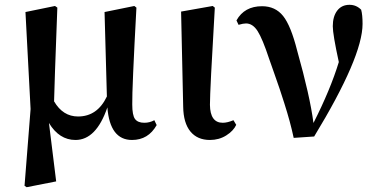

<svg xmlns="http://www.w3.org/2000/svg" viewBox="-20 -572 1589 806"><path d="M627.9 -67.4 637.7 -46.9Q602.5 15.6 534.2 15.6Q441.4 15.6 430.7 -121.1Q383.8 15.6 296.9 15.6Q228.5 15.6 185.5 -55.7L215.8 189.5L91.8 213.9L83 208L108.4 -114.3L86.9 -521.5L210.9 -546.9L220.7 -540Q208 -203.1 207 -146.5Q244.1 -83 307.6 -83Q388.7 -83 428.7 -167L418.9 -521.5L543.9 -546.9L552.7 -540Q534.2 -199.2 535.2 -133.8Q535.2 -87.9 546.9 -72.3Q558.6 -56.6 585.9 -56.6Q608.4 -56.6 627.9 -67.4Z M861.3 15.6Q808.6 15.6 779.3 -20Q750 -55.7 749 -124L740.2 -523.4L873 -546.9L881.8 -540Q861.3 -192.4 861.3 -131.8Q862.3 -56.6 915 -56.6Q934.6 -56.6 960 -67.4L971.7 -47.9Q960 -22.5 929.7 -3.4Q899.4 15.6 861.3 15.6Z M981.4 -467.8 972.7 -486.3Q1005.9 -545.9 1080.1 -545.9Q1135.7 -545.9 1168.5 -504.9Q1201.2 -463.9 1227.5 -359.4Q1281.2 -168.9 1295.9 -55.7Q1367.2 -196.3 1402.3 -311.5Q1377 -427.7 1377 -461.9Q1377 -502.9 1395.5 -527.3Q1414.1 -551.8 1447.3 -551.8Q1475.6 -551.8 1496.1 -531.2Q1502 -509.8 1502 -471.7Q1502 -333 1298.8 1L1212.9 6.8Q1205.1 -29.3 1195.8 -63.5Q1186.5 -97.7 1173.8 -137.7Q1161.1 -177.7 1154.3 -197.8Q1147.5 -217.8 1130.4 -266.6Q1113.3 -315.4 1109.4 -326.2Q1082 -409.2 1061.5 -441.4Q1041 -473.6 1012.7 -473.6Q1001 -473.6 981.4 -467.8Z"/></svg>

Font: GenYoMin TW TTF Bold
Style: Regular
Weight: 700
Version: Version 1.300